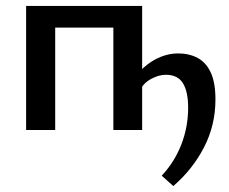

<svg xmlns="http://www.w3.org/2000/svg" viewBox="-20 -438 772 647"><path d="M564 189 525 154Q568 108 591 49Q614 -10 614 -75Q614 -129 596.5 -157.5Q579 -186 539 -186Q515 -186 489 -172Q463 -158 451 -132L419 -154Q439 -188 465 -211Q491 -234 520.5 -246Q550 -258 580 -258Q618 -258 646.5 -242.5Q675 -227 690.5 -193Q706 -159 706 -103Q706 -16 667.5 58.5Q629 133 564 189ZM68 0V-418H166V0ZM362 0V-418H459V0ZM115 -345V-418H413V-345Z"/></svg>

Font: Ysabeau SC SemiBold
Style: Regular
Weight: 600
Designer: Christian Thalmann (Catharsis Fonts)
Version: Version 2.001;gftools[0.9.30]; featfreeze: smcp